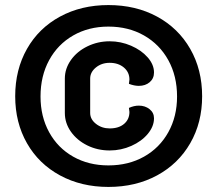

<svg xmlns="http://www.w3.org/2000/svg" viewBox="-20 -729 858 758"><path d="M40 -349Q40 -454 86.5 -536Q133 -618 217 -663.5Q301 -709 408 -709Q516 -709 600 -663.5Q684 -618 731 -536Q778 -454 778 -349Q778 -245 731 -163.5Q684 -82 600 -36.5Q516 9 408 9Q301 9 217 -36.5Q133 -82 86.5 -163.5Q40 -245 40 -349ZM679 -348Q679 -429 644.5 -491.5Q610 -554 548.5 -589Q487 -624 408 -624Q330 -624 269 -589Q208 -554 174 -491.5Q140 -429 140 -348Q140 -269 174 -207Q208 -145 269 -110.5Q330 -76 408 -76Q487 -76 548.5 -110.5Q610 -145 644.5 -207Q679 -269 679 -348ZM236 -283V-419Q236 -458 260 -492Q284 -526 325 -546Q366 -566 413 -566Q457 -566 497.5 -548.5Q538 -531 563 -502.5Q588 -474 588 -443Q588 -419 571 -404.5Q554 -390 528 -390Q510 -390 489 -398Q491 -410 491 -415Q491 -444 469 -462.5Q447 -481 413 -481Q381 -481 358.5 -462.5Q336 -444 336 -419V-283Q336 -258 359 -240Q382 -222 413 -222Q449 -222 470 -240Q491 -258 491 -287Q491 -291 489 -303Q509 -312 528 -312Q553 -312 570.5 -298Q588 -284 588 -262Q588 -230 563.5 -200.5Q539 -171 498.5 -153Q458 -135 413 -135Q365 -135 324.5 -155Q284 -175 260 -209Q236 -243 236 -283Z"/></svg>

Font: K2D SemiBold
Style: Regular
Weight: 600
Designer: Katatrad Aksorn Co.,Ltd.
Foundry: Cadson Demak Co.,Ltd.
Version: Version 1.000; ttfautohint (v1.6)